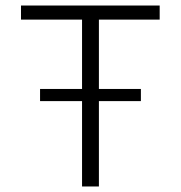

<svg xmlns="http://www.w3.org/2000/svg" viewBox="-20 -675 654 695"><path d="M125 -309V-353H490V-309ZM277 -636H338V0H277ZM56 -604V-655H558V-604Z"/></svg>

Font: Intel One Mono Light
Style: Regular
Weight: 300
Monospace: yes
Designer: Fred Shallcrass
Foundry: Frere-Jones Type LLC
Version: Version 1.004